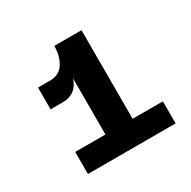

<svg xmlns="http://www.w3.org/2000/svg" viewBox="-95 -822 546 550"><g transform="rotate(-30 178.0 -547.0)"><path d="M148 -685 160 -705Q160 -649 144.5 -613.5Q129 -578 88 -578H48V-650H88Q118 -650 133 -673Q148 -696 148 -730H238V-364H148ZM48 -437H338V-364H48Z"/></g></svg>

Font: Uncut Sans Variable
Style: Regular
Weight: 400
Designer: Kasper Nordkvist
Foundry: UNCUT.wtf
Version: Version 1.303;Glyphs 3.1.2 (3151)